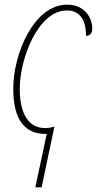

<svg xmlns="http://www.w3.org/2000/svg" viewBox="-20 -566 417 826"><path d="M181 10 132 240H159L214 -21H212C200 -17 186 -15 174 -15C107 -15 65 -70 65 -184C65 -311 142 -521 268 -521C321 -521 350 -483 350 -412C367 -412 377 -423 377 -442C377 -492 342 -546 269 -546C127 -546 37 -337 37 -184C37 -51 87 13 181 10Z"/></svg>

Font: Noto Serif Condensed Thin
Style: Italic
Weight: 100
Width: 3
Italic angle: -12°
Designer: Monotype Design Team
Foundry: Monotype Imaging Inc.
Version: Version 2.013